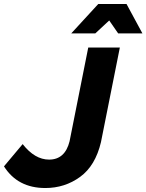

<svg xmlns="http://www.w3.org/2000/svg" viewBox="-57 -939 736 966"><path d="M659.5 -771H537.5L492.5 -836L422.5 -771H301.5L437.5 -919H579.5ZM171 7Q32 7 -37 -102L57 -214Q118 -136 190 -136Q270 -136 293 -228L387 -700H546L451 -224Q423 -105 346 -49Q269 7 171 7Z"/></svg>

Font: Argentum Sans SemiBold
Style: Italic
Weight: 600
Italic angle: -11°
Designer: Julieta Ulanovsky (font), Cristiano Sobral (main changes and remaster)
Foundry: Julieta Ulanovsky (font), Cristiano Sobral (main changes and remaster)
Version: Version 2.007;June 15, 2022;FontCreator 14.0.0.2814 64-bit; 